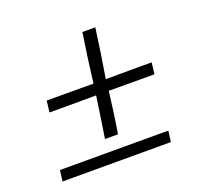

<svg xmlns="http://www.w3.org/2000/svg" viewBox="-96 -628 790 741"><g transform="rotate(-20 299.0 -258.0)"><path d="M251.5 -98 262.5 -168.5 277 -268 167 -267.5H85.5L91 -314.5H173.5L283 -314L296 -414.5L311 -516H364L349.5 -414.5L333.5 -314L430.5 -314.5H522L516.5 -267.5H424L329 -268L316 -168.5L305 -98ZM41.5 0 47.5 -45H492.5L486.5 0Z"/></g></svg>

Font: Merriweather 120pt Medium
Style: Italic
Weight: 500
Italic angle: -7.8°
Version: Version 2.101